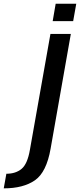

<svg xmlns="http://www.w3.org/2000/svg" viewBox="-161 -777 428 1026"><path d="M-141 229.5 -127 151.5Q-77 151.5 -45.5 125.2Q-14 99 -1 22.5L108.5 -595.5H217.5L109.5 17Q87.5 143.5 25.5 186.5Q-36.5 229.5 -141 229.5ZM136.5 -757H246.5L230 -664H120.5Z"/></svg>

Font: Anybody Medium
Style: Italic
Weight: 500
Italic angle: -10°
Designer: Tyler Finck
Foundry: Etcetera Type Company
Version: Version 1.010; ttfautohint (v1.8.3) -l 8 -r 50 -G 200 -x 14 